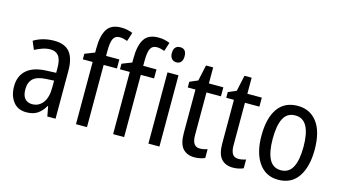

<svg xmlns="http://www.w3.org/2000/svg" viewBox="-85 -1076 2489 1398"><g transform="rotate(15 1159.0 -377.5)"><path d="M236 -546Q318 -546 354.5 -499.5Q391 -453 391 -363V0H329L315 -75H312Q287 -32 254.5 -11Q222 10 172 10Q107 10 72.5 -35.5Q38 -81 38 -150Q38 -229 89 -273.5Q140 -318 239 -321L309 -324V-359Q309 -422 288 -450Q267 -478 225 -478Q197 -478 168 -468.5Q139 -459 109 -443L83 -505Q115 -525 154 -535.5Q193 -546 236 -546ZM252 -262Q183 -259 153 -231Q123 -203 123 -151Q123 -103 143 -80.5Q163 -58 198 -58Q248 -58 278.5 -98Q309 -138 309 -213V-265Z M728 -469H628V0H545V-469H471V-511L545 -540V-571Q545 -667 576 -716Q607 -765 682 -765Q707 -765 728 -760.5Q749 -756 769 -748L748 -682Q733 -687 718.5 -690.5Q704 -694 689 -694Q656 -694 642 -667Q628 -640 628 -573V-537H728Z M1008 -469H908V0H825V-469H751V-511L825 -540V-571Q825 -667 856 -716Q887 -765 962 -765Q987 -765 1008 -760.5Q1029 -756 1049 -748L1028 -682Q1013 -687 998.5 -690.5Q984 -694 969 -694Q936 -694 922 -667Q908 -640 908 -573V-537H1008Z M1134 -738Q1181 -738 1181 -681Q1181 -654 1168.5 -639Q1156 -624 1134 -624Q1112 -624 1098.5 -639Q1085 -654 1085 -681Q1085 -710 1098 -724Q1111 -738 1134 -738ZM1174 -537V0H1091V-537Z M1462 -62Q1476 -62 1491 -65Q1506 -68 1518 -72V-6Q1503 1 1482.5 5.5Q1462 10 1439 10Q1383 10 1351.5 -25Q1320 -60 1320 -140V-469H1262V-512L1323 -538L1349 -658H1403V-537H1512V-469H1403V-148Q1403 -105 1417 -83.5Q1431 -62 1462 -62Z M1752 -62Q1766 -62 1781 -65Q1796 -68 1808 -72V-6Q1793 1 1772.5 5.5Q1752 10 1729 10Q1673 10 1641.5 -25Q1610 -60 1610 -140V-469H1552V-512L1613 -538L1639 -658H1693V-537H1802V-469H1693V-148Q1693 -105 1707 -83.5Q1721 -62 1752 -62Z M2272 -269Q2272 -141 2221 -65.5Q2170 10 2070 10Q1976 10 1923.5 -65.5Q1871 -141 1871 -269Q1871 -402 1922 -474.5Q1973 -547 2072 -547Q2165 -547 2218.5 -476Q2272 -405 2272 -269ZM1956 -269Q1956 -169 1984 -115.5Q2012 -62 2072 -62Q2131 -62 2159.5 -114.5Q2188 -167 2188 -269Q2188 -370 2159.5 -422.5Q2131 -475 2072 -475Q2011 -475 1983.5 -422.5Q1956 -370 1956 -269Z"/></g></svg>

Font: Noto Sans Devanagari Condensed
Style: Regular
Weight: 400
Width: 3
Designer: Jelle Bosma - Monotype Design Team
Foundry: Monotype Imaging Inc.
Version: Version 2.004; ttfautohint (v1.8.4.7-5d5b)